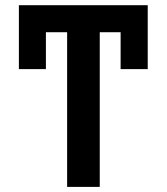

<svg xmlns="http://www.w3.org/2000/svg" viewBox="-20 -732 653 752"><path d="M558.6 -711.6V-461.3H452.4V-605.8H370.7V0H242.9V-605.8H159.8V-461.3H54V-711.6Z"/></svg>

Font: Inter UI Semi Bold
Style: Regular
Weight: 600
Designer: Rasmus Andersson
Foundry: rsms
Version: 3.2;8d6f07862